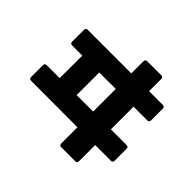

<svg xmlns="http://www.w3.org/2000/svg" viewBox="-192 -1071 1383 1383"><g transform="rotate(45 500.0 -379.0)"><path d="M583 59H726C738 59 745 53 745 40V-125H905C917 -125 924 -131 924 -144V-266C924 -279 917 -285 905 -285H745V-516H885C897 -516 904 -523 904 -535V-655C904 -667 897 -674 885 -674H745V-798C745 -811 738 -817 726 -817H583C571 -817 564 -811 564 -798V-674H120C107 -674 101 -667 101 -655V-534C101 -522 107 -515 120 -515H224L223 -285H91C79 -285 72 -278 72 -266V-145C72 -132 79 -126 91 -126L564 -125V40C564 53 571 59 583 59ZM564 -285H396V-515L564 -516Z"/></g></svg>

Font: LINE Seed JP App_OTF ExtraBold
Style: Regular
Weight: 800
Designer: LINE & Fontrix & Fontworks
Version: Version 1.013